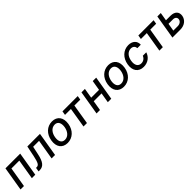

<svg xmlns="http://www.w3.org/2000/svg" viewBox="526 -2318 4093 4093"><g transform="rotate(-45 2572.5 -271.0)"><path d="M26.3 0H129.6L205.3 -453.8H442.8L367.2 0H470.9L561.8 -545.5H117.2Z M570.7 0H604.8C723.7 0 783 -88.1 820.7 -268.5L860.1 -453.8H1038.7L962.7 0H1066.8L1157.7 -545.5H777L727.6 -304C692.1 -135.7 665.5 -92 604.8 -92H585.6Z M1440.3 11C1591.6 11 1708.5 -99.1 1735.8 -265.6C1763.5 -437.9 1680.8 -552.6 1525.2 -552.6C1373.2 -552.6 1256.4 -442.5 1229.8 -274.9C1201.7 -103.7 1284.1 11 1440.3 11ZM1334.5 -266C1351.6 -372.9 1416.5 -463.8 1519.2 -463.8C1616.5 -463.8 1647 -377.5 1631 -274.9C1613.3 -168 1548.3 -78.1 1446.4 -78.1C1348.4 -78.1 1317.8 -163.7 1334.5 -266Z M1821 -453.8H1999.3L1924.7 0H2028.8L2103.3 -453.8H2281.2L2296.2 -545.5H1835.9Z M2512.4 -545.5H2408.7L2317.8 0H2421.5L2459.2 -226.6H2695.7L2658 0H2761.7L2852.6 -545.5H2748.9L2711.3 -318.5H2474.8Z M3135.7 11C3286.9 11 3403.8 -99.1 3431.1 -265.6C3458.8 -437.9 3376.1 -552.6 3220.5 -552.6C3068.5 -552.6 2951.7 -442.5 2925.1 -274.9C2897 -103.7 2979.4 11 3135.7 11ZM3029.8 -266C3046.9 -372.9 3111.9 -463.8 3214.5 -463.8C3311.8 -463.8 3342.3 -377.5 3326.3 -274.9C3308.6 -168 3243.6 -78.1 3141.7 -78.1C3043.7 -78.1 3013.1 -163.7 3029.8 -266Z M3734 11C3862.6 11 3958.1 -66.4 3989 -172.6H3885.3C3861.9 -113.6 3810.4 -78.8 3749.6 -78.8C3659.4 -78.8 3613.6 -153.8 3633.9 -272.7C3652.3 -389.6 3724.1 -463.1 3813.2 -463.1C3880.7 -463.1 3915.1 -420.5 3918 -369.3H4021.3C4027.7 -479.4 3950.6 -552.6 3826.7 -552.6C3672.6 -552.6 3553.3 -436.8 3526.6 -270.2C3498.9 -105.8 3575.6 11 3734 11Z M4108.7 -453.8H4286.9L4212.4 0H4316.4L4391 -453.8H4568.9L4583.8 -545.5H4123.6Z M4903.8 -358H4768.8L4800.1 -545.5H4696.4L4605.5 0H4843.8C4977.3 0 5064.6 -77.4 5082.4 -180C5098.7 -284.8 5036.9 -358 4903.8 -358ZM4724.4 -91.6 4753.6 -266.3H4888.5C4948.9 -266.3 4986.9 -229.8 4977.6 -176.8C4969.8 -126.8 4920.1 -91.6 4858.7 -91.6Z"/></g></svg>

Font: Magic Ui Pro Medium
Style: Italic
Weight: 500
Italic angle: -9.39999°
Designer: Stefan Endress, Andreas Faust
Version: Version 1.000;FEAKit 1.0